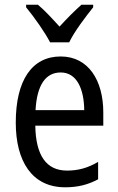

<svg xmlns="http://www.w3.org/2000/svg" viewBox="-20 -786 502 816"><path d="M193 -606H274C296 -652 344 -715 376 -755V-766H326C292 -735 268 -711 233 -673C202 -707 169 -743 141 -766H91V-755C127 -711 170 -650 193 -606ZM238 -546C116 -546 47 -445 47 -265C47 -102 115 10 257 10C311 10 354 -1 397 -24V-98C353 -72 312 -61 265 -61C177 -61 132 -125 130 -252H419V-308C419 -444 356 -546 238 -546ZM238 -478C307 -478 337 -407 338 -318H131C137 -425 174 -478 238 -478Z"/></svg>

Font: Noto Sans Myanmar UI Condensed
Style: Regular
Weight: 400
Width: 3
Designer: Monotype Design Team
Foundry: Monotype Imaging Inc.
Version: Version 2.103